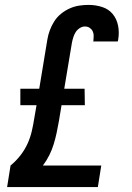

<svg xmlns="http://www.w3.org/2000/svg" viewBox="-20 -763 540 783"><path d="M9 0 23 -88Q45 -106 63 -129Q81 -152 92.5 -177.5Q104 -203 110 -229.5Q116 -256 120 -282L129 -334H63V-401H140L173 -601Q176 -620 183 -639Q190 -658 201 -675.5Q212 -693 228.5 -706.5Q245 -720 264 -728.5Q283 -737 302.5 -740Q322 -743 341 -743Q370 -743 396.5 -734.5Q423 -726 439.5 -706Q456 -686 461.5 -658.5Q467 -631 462 -602Q462 -600 461.5 -598Q461 -596 460 -594H360L361 -597Q362 -608 362 -618Q362 -628 357.5 -636.5Q353 -645 345 -650Q337 -655 326 -655Q315 -655 304.5 -648Q294 -641 288 -631Q282 -621 278.5 -609.5Q275 -598 273 -587L242 -401H325L326 -334H231L220 -268Q216 -245 211 -221.5Q206 -198 199 -175Q192 -152 181 -130Q170 -108 155 -88H393L379 0Z"/></svg>

Font: Iosevka Curly Slab Semibold
Style: Italic
Weight: 600
Italic angle: -9°
Monospace: yes
Designer: Belleve Invis
Foundry: Belleve Invis
Version: Version 22.1.2; ttfautohint (v1.8.4)